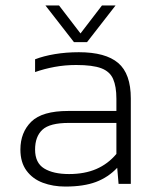

<svg xmlns="http://www.w3.org/2000/svg" viewBox="-20 -676 571 706"><path d="M252 -521 147 -656H197L276 -553L355 -656H405L300 -521ZM220 10Q175 10 137.5 -4Q100 -18 77.5 -48.5Q55 -79 55 -126Q55 -189 95 -228.5Q135 -268 231 -268H408V-313Q408 -358 396 -385.5Q384 -413 352.5 -425Q321 -437 260 -437Q219 -437 181 -430Q143 -423 109 -411V-458Q140 -470 181.5 -477Q223 -484 270 -484Q368 -484 414.5 -444.5Q461 -405 461 -314V0H416L411 -59Q378 -24 333 -7Q288 10 220 10ZM234 -36Q291 -36 334 -54.5Q377 -73 408 -110V-224H233Q163 -224 136 -199Q109 -174 109 -126Q109 -77 142.5 -56.5Q176 -36 234 -36Z"/></svg>

Font: Kanit ExtraLight
Style: Regular
Weight: 275
Designer: Katatrad Team
Foundry: CadsonDemak
Version: Version 2.000; ttfautohint (v1.8.3)